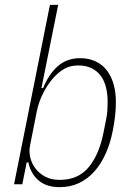

<svg xmlns="http://www.w3.org/2000/svg" viewBox="-20 -760 547 792"><path d="M186 -740H220L151 -397H158Q181 -454 218.5 -487Q256 -520 310 -520Q346 -520 374 -507Q402 -494 420.5 -470Q439 -446 448.5 -413Q458 -380 458 -340Q458 -310 454.5 -279.5Q451 -249 445 -220Q435 -169 416 -126.5Q397 -84 369.5 -53Q342 -22 306 -5Q270 12 226 12Q172 12 139.5 -15.5Q107 -43 97 -90H90L72 0H38ZM226 -18Q303 -18 346.5 -71Q390 -124 408 -218L419 -274Q422 -290 423 -305.5Q424 -321 424 -340Q424 -373 417 -400.5Q410 -428 395 -448Q380 -468 357 -479Q334 -490 303 -490Q275 -490 253 -480Q231 -470 208 -447Q183 -422 161.5 -382.5Q140 -343 131 -297L104 -160Q99 -137 104.5 -112Q110 -87 125.5 -66Q141 -45 166 -31.5Q191 -18 226 -18Z"/></svg>

Font: IBM Plex Sans Condensed ExtraLight
Style: Italic
Weight: 200
Width: 3
Italic angle: -11°
Designer: Mike Abbink, Paul van der Laan, Pieter van Rosmalen
Foundry: Bold Monday
Version: Version 1.3